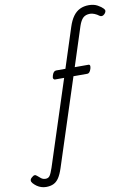

<svg xmlns="http://www.w3.org/2000/svg" viewBox="-436 -1132 1253 1765"><g transform="rotate(-10 190.5 -250.0)"><path d="M-153 539Q-176 539 -198 532Q-220 525 -238.5 512Q-257 499 -272 482Q-284 468 -283 454.5Q-282 441 -267 429Q-252 415 -240.5 414Q-229 413 -217 425Q-204 437 -186.5 450.5Q-169 464 -145 464Q-120 464 -106.5 445.5Q-93 427 -75 374L183 -420H99Q88 -420 83 -430Q78 -440 85 -460Q97 -500 123 -500H209L329 -871Q348 -930 375 -967Q402 -1004 438.5 -1021.5Q475 -1039 522 -1039Q569 -1039 603 -1020Q637 -1001 652 -984Q666 -969 663 -957Q660 -945 650 -934Q637 -921 625 -919.5Q613 -918 602 -926Q583 -941 560.5 -950Q538 -959 520 -959Q478 -959 454.5 -937Q431 -915 414 -865L296 -500H423Q447 -500 435 -460Q422 -420 400 -420H270L6 392Q-12 447 -33 479Q-54 511 -83 525Q-112 539 -153 539Z"/></g></svg>

Font: Playwrite CO
Style: Regular
Weight: 400
Designer: Veronika Burian, José Scaglione
Foundry: TypeTogether
Version: Version 1.000